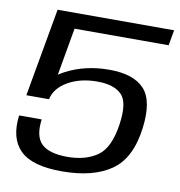

<svg xmlns="http://www.w3.org/2000/svg" viewBox="-78 -747 776 826"><g transform="rotate(10 310.5 -334.0)"><path d="M245.5 6.5Q115 6.5 62.8 -45.8Q10.5 -98 23.5 -198.5H122Q112 -123 145.5 -91Q179 -59 258.5 -59Q336.5 -59 388.2 -94.2Q440 -129.5 455.5 -235.5Q470 -334 436 -367.2Q402 -400.5 330 -400.5Q256 -400.5 202.2 -369.8Q148.5 -339 138 -289.5H137.5H39L107.5 -675H616.5L604.5 -607.5H193.5L157 -400Q169 -408 183 -415.5Q267 -459.5 372 -459.5Q478.5 -459.5 525.2 -408.8Q572 -358 556.5 -237.5Q539.5 -102.5 460.5 -48Q381.5 6.5 245.5 6.5Z"/></g></svg>

Font: Anybody ExtraExpanded Regular
Style: Italic
Weight: 400
Width: 8
Italic angle: -10°
Designer: Tyler Finck
Foundry: Etcetera Type Company
Version: Version 1.010; ttfautohint (v1.8.3) -l 8 -r 50 -G 200 -x 14 